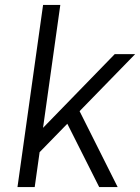

<svg xmlns="http://www.w3.org/2000/svg" viewBox="-20 -760 569 780"><path d="M90 -174 446 -540H529L109 -109ZM155 -740H225L121 0H51ZM239 -286 295 -325 458 0H383Z"/></svg>

Font: Pathway Extreme 28pt Light
Style: Italic
Weight: 300
Italic angle: -8°
Designer: Eduardo Rodriguez Tunni
Foundry: Eduardo Rodriguez Tunni
Version: Version 1.001;gftools[0.9.26]